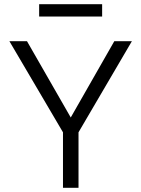

<svg xmlns="http://www.w3.org/2000/svg" viewBox="-20 -897 675 917"><path d="M280.8 -265.1 24.9 -700.2H108.9L317.9 -335.9L525.9 -700.2H609.9L355 -265.1V0H280.8ZM167 -817.9V-877H467.8V-817.9Z"/></svg>

Font: LT Superior
Style: Regular
Weight: 400
Designer: Daniel Lyons
Foundry: LyonsType
Version: Version 1.000